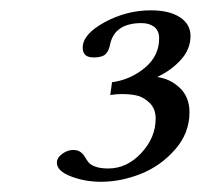

<svg xmlns="http://www.w3.org/2000/svg" viewBox="-20 -712 391 374"><path d="M90.8 -395Q90.8 -404.8 101.3 -412.4Q111.8 -419.9 122.1 -419.9Q130.9 -419.9 136.2 -416.3Q141.6 -412.6 144.8 -407.2Q147.9 -401.9 151.9 -396.5Q155.8 -391.1 165.5 -387.5Q175.3 -383.8 190.9 -383.8Q227.1 -383.8 255.1 -413.8Q283.2 -443.8 283.2 -481Q283.2 -500.5 271 -512Q258.8 -523.4 245.8 -526.1Q232.9 -528.8 217.8 -528.8Q206.5 -528.8 194.8 -526.9L198.2 -551.8Q233.9 -556.6 262 -579.8Q290 -603 290 -637.2Q290 -652.3 280.3 -659.7Q270.5 -667 255.9 -667Q204.1 -667 194.8 -627Q192.4 -613.3 185.8 -606.7Q179.2 -600.1 162.1 -600.1Q141.1 -600.1 141.1 -619.1Q141.1 -645.5 183.8 -668.7Q226.6 -691.9 273.9 -691.9Q309.6 -691.9 330.3 -678.5Q351.1 -665 351.1 -642.1Q351.1 -616.2 332.3 -595.5Q313.5 -574.7 286.1 -562Q311.5 -558.6 330.3 -540.8Q349.1 -522.9 349.1 -493.2Q349.1 -452.6 321 -420.7Q293 -388.7 254.2 -373.3Q215.3 -357.9 176.8 -357.9Q145.5 -357.9 118.2 -368.4Q90.8 -378.9 90.8 -395Z"/></svg>

Font: Common Serif News
Style: Italic
Weight: 450
Italic angle: -12°
Designer: Philipp H. Poll, Khaled Hosny
Foundry: Stefan Peev, Context Ltd.
Version: Version 1.026